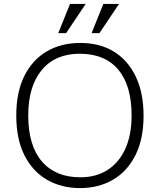

<svg xmlns="http://www.w3.org/2000/svg" viewBox="-20 -939 815 979"><path d="M388 20Q293 20 219.5 -22.5Q146 -65 104.5 -147.5Q63 -230 63 -350Q63 -469 104 -551.5Q145 -634 218.5 -677Q292 -720 389 -720Q490 -720 562 -675Q634 -630 673 -547Q712 -464 712 -350Q712 -230 670.5 -147.5Q629 -65 556 -22.5Q483 20 388 20ZM390 -35Q470 -35 528.5 -72.5Q587 -110 619 -180.5Q651 -251 651 -350Q651 -503 583 -584Q515 -665 386 -665Q262 -665 193 -582Q124 -499 124 -350Q124 -197 193.5 -116Q263 -35 390 -35ZM507 -919H587L487 -770H447ZM337 -919H417L317 -770H277Z"/></svg>

Font: Moderustic Light
Style: Regular
Weight: 300
Designer: Tural Alisoy
Foundry: TAFT Foundry
Version: Version 2.120